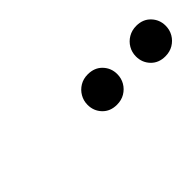

<svg xmlns="http://www.w3.org/2000/svg" viewBox="8 -840 491 491"><g transform="rotate(-45 253.5 -594.0)"><path d="M276 -540.5Q252 -540.5 237.2 -556Q222.5 -571.5 222.5 -593.5Q222.5 -608.5 229.8 -621Q237 -633.5 249.5 -641Q262 -648.5 278 -648.5Q302.5 -648.5 317.2 -633Q332 -617.5 332 -595.5Q332 -580.5 324.8 -568Q317.5 -555.5 305 -548Q292.5 -540.5 276 -540.5ZM451 -540.5Q427 -540.5 412.2 -556Q397.5 -571.5 397.5 -593.5Q397.5 -608.5 404.8 -621Q412 -633.5 424.8 -641Q437.5 -648.5 453.5 -648.5Q477.5 -648.5 492.2 -633Q507 -617.5 507 -595.5Q507 -580.5 499.8 -568Q492.5 -555.5 480 -548Q467.5 -540.5 451 -540.5Z"/></g></svg>

Font: Newsreader 24pt
Style: Italic
Weight: 400
Italic angle: -17°
Designer: Hugues Gentile
Foundry: Production Type
Version: Version 1.003